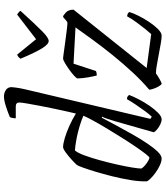

<svg xmlns="http://www.w3.org/2000/svg" viewBox="47 -887 840 974"><g transform="rotate(-90 467.0 -400.0)"><path d="M150 0Q135 0 115.5 -9Q96 -18 78 -31Q60 -44 48 -56.5Q36 -69 34 -75Q33 -112 40.5 -157.5Q48 -203 59.5 -249.5Q71 -296 83 -335.5Q95 -375 104.5 -401Q114 -427 118 -431Q126 -440 144 -456.5Q162 -473 180.5 -486.5Q199 -500 208 -500Q224 -500 253 -491.5Q282 -483 315.5 -468Q349 -453 378 -435Q381 -447 387.5 -476Q394 -505 402 -542.5Q410 -580 417 -617Q424 -654 429 -683Q434 -712 434 -722Q434 -740 414 -740H354Q354 -758 360 -770Q386 -781 416 -790.5Q446 -800 465 -800Q482 -800 497 -790.5Q512 -781 512 -761Q512 -758 509.5 -738.5Q507 -719 501 -693L351 -57L362 -50Q373 -61 390 -84Q407 -107 424 -132.5Q441 -158 451 -176Q460 -176 465.5 -172Q471 -168 472 -164Q464 -143 449.5 -115Q435 -87 417 -61Q399 -35 381 -17.5Q363 0 349 0Q337 0 322.5 -7Q308 -14 297 -23.5Q286 -33 283 -40L338 -233Q345 -256 351.5 -276Q358 -296 362 -301L357 -304Q339 -270 317 -229Q295 -188 272 -147.5Q249 -107 226.5 -73.5Q204 -40 184.5 -20Q165 0 150 0ZM154 -62Q158 -62 173 -81Q188 -100 209.5 -131.5Q231 -163 254.5 -200.5Q278 -238 301 -276Q324 -314 341.5 -346Q359 -378 367 -397Q329 -413 283 -424.5Q237 -436 191 -440Q179 -427 166.5 -393.5Q154 -360 142 -316.5Q130 -273 120 -229Q110 -185 104.5 -151Q99 -117 99 -103Q104 -94 115 -84.5Q126 -75 137.5 -68.5Q149 -62 154 -62ZM530 0Q525 0 517.5 -12Q510 -24 504.5 -39.5Q499 -55 499 -63Q542 -99 586.5 -147Q631 -195 673.5 -247.5Q716 -300 752 -349.5Q788 -399 815 -437L631 -447L594 -334Q587 -329 571 -329Q566 -348 561.5 -374Q557 -400 556 -427Q559 -435 573 -447Q587 -459 604 -471Q621 -483 636 -491.5Q651 -500 656 -500Q663 -500 687 -496.5Q711 -493 742 -489Q773 -485 799.5 -481.5Q826 -478 838 -478Q844 -478 855 -489Q866 -500 870 -500Q875 -500 890 -486.5Q905 -473 905 -447L609 -76L781 -53Q788 -60 805 -81Q822 -102 841 -128Q860 -154 871 -175Q879 -175 885 -171.5Q891 -168 893 -164Q888 -146 874.5 -118.5Q861 -91 843 -64Q825 -37 806.5 -18.5Q788 0 773 0Q758 0 732.5 -4.5Q707 -9 678 -14.5Q649 -20 623 -24.5Q597 -29 582 -29Q568 -19 551 -9.5Q534 0 530 0ZM746 -573Q730 -573 709.5 -605.5Q689 -638 656 -716Q659 -720 663 -724.5Q667 -729 677 -733L755 -637L880 -733Q887 -729 892.5 -724Q898 -719 899 -716Q828 -638 795 -605.5Q762 -573 746 -573Z"/></g></svg>

Font: Texturina Thin
Style: Italic
Weight: 100
Italic angle: -11°
Designer: Guillermo Torres Carreño
Foundry: Omnibus-Type
Version: Version 1.002; ttfautohint (v1.8.3)